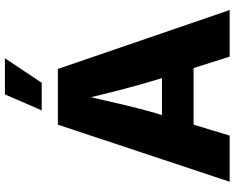

<svg xmlns="http://www.w3.org/2000/svg" viewBox="-110 -882 992 813"><g transform="rotate(-90 386.5 -476.0)"><path d="M22.9 0 264.6 -727.5H500.5L750 0H552.7L504.4 -152.8H264.6L218.3 0ZM305.2 -286.6H461.9L453.6 -313.5Q434.6 -376 416.5 -445.1Q398.4 -514.2 380.9 -587.4Q364.3 -514.2 347.9 -445.1Q331.5 -376 313.5 -313.5ZM325.2 -795.9 392.6 -951.7H545.9L441.9 -795.9Z"/></g></svg>

Font: Inter Extra Bold
Style: Regular
Weight: 800
Designer: Rasmus Andersson
Foundry: rsms
Version: Version 4.000;git-3c8e0fc